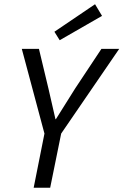

<svg xmlns="http://www.w3.org/2000/svg" viewBox="-20 -887 583 907"><path d="M139 0H217L269 -256L543 -656H459L335 -469C304 -420 275 -373 244 -324H242C230 -375 220 -419 209 -468L164 -656H83L190 -256ZM262 -697 462 -812 429 -867 237 -737Z"/></svg>

Font: Source Sans Pro
Style: Italic
Weight: 400
Italic angle: -11°
Designer: Paul D. Hunt
Foundry: Adobe Systems Incorporated
Version: Version 3.006;hotconv 1.0.111;makeotfexe 2.5.65597